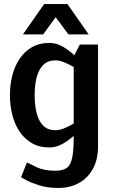

<svg xmlns="http://www.w3.org/2000/svg" viewBox="-20 -720 559 948"><path d="M254 -422Q221 -422 201 -406Q181 -390 170 -364Q159 -338 155 -308Q151 -278 151 -250Q151 -222 155 -191.5Q159 -161 170 -135Q181 -109 201 -93Q221 -77 254 -77Q274 -77 298 -87Q322 -97 344 -110V-389Q322 -402 298 -412Q274 -422 254 -422ZM113 82Q127 89 162 106Q197 123 254 123Q290 123 309.5 109Q329 95 336.5 58.5Q344 22 344 -45V-49Q318 -26 287.5 -9Q257 8 224 8Q173 8 136 -14Q99 -36 75 -73Q51 -110 40 -156Q29 -202 29 -250Q29 -298 40 -344Q51 -390 75 -427Q99 -464 136 -486Q173 -508 224 -508Q258 -508 289.5 -490Q321 -472 347 -447L374 -500H464V2Q464 68 438.5 114Q413 160 369 184Q325 208 269 208H270H269H268Q213 208 171.5 194.5Q130 181 107 168Q84 155 84 155ZM93 -550 198 -700H313L418 -550H318L255 -635L193 -550Z"/></svg>

Font: Epunda Sans SemiBold
Style: Regular
Weight: 600
Designer: Simon Atzbach
Foundry: typofactur
Version: Version 2.204; ttfautohint (v1.8.4.7-5d5b)